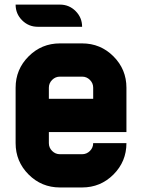

<svg xmlns="http://www.w3.org/2000/svg" viewBox="-20 -826 626 846"><path d="M341.8 -488.3H244.1Q224.1 -488.3 209.7 -473.9Q195.3 -459.5 195.3 -439.5V-390.6H390.6V-439.5Q390.6 -459.5 376.2 -473.9Q361.8 -488.3 341.8 -488.3ZM244.1 -634.8H341.8Q422.9 -634.8 480 -577.6Q537.1 -520.5 537.1 -439.5V-244.1H195.3V-195.3Q195.3 -175.3 209.7 -160.9Q224.1 -146.5 244.1 -146.5H341.8Q361.8 -146.5 376.2 -160.9Q390.6 -175.3 390.6 -195.3H537.1Q537.1 -114.3 480 -57.1Q422.9 0 341.8 0H244.1Q163.1 0 106 -57.1Q48.8 -114.3 48.8 -195.3V-439.5Q48.8 -520.5 106 -577.6Q163.1 -634.8 244.1 -634.8ZM146.5 -708Q106 -708 77.4 -736.6Q48.8 -765.1 48.8 -805.7H244.1Q284.7 -805.7 313.2 -777.1Q341.8 -748.5 341.8 -708Z"/></svg>

Font: Audex
Style: Regular
Weight: 400
Designer: GGBotNet
Foundry: GGBotNet
Version: 1.00